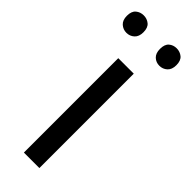

<svg xmlns="http://www.w3.org/2000/svg" viewBox="-256 -751 771 771"><g transform="rotate(45 129.5 -365.0)"><path d="M173 0H85V-536H173ZM-11 -681Q-11 -707 3 -718.5Q17 -730 36 -730Q55 -730 69 -718.5Q83 -707 83 -681Q83 -656 69 -643.5Q55 -631 36 -631Q17 -631 3 -643.5Q-11 -656 -11 -681ZM177 -681Q177 -707 190.5 -718.5Q204 -730 223 -730Q242 -730 256 -718.5Q270 -707 270 -681Q270 -656 256 -643.5Q242 -631 223 -631Q204 -631 190.5 -643.5Q177 -656 177 -681Z"/></g></svg>

Font: Noto Sans Old Turkic
Style: Regular
Weight: 400
Designer: Monotype Design Team
Foundry: Monotype Imaging Inc.
Version: Version 2.003; ttfautohint (v1.8.4.7-5d5b)